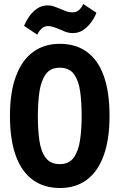

<svg xmlns="http://www.w3.org/2000/svg" viewBox="-20 -929 600 964"><path d="M281 15Q201 15 144.5 -26Q88 -67 59 -148Q30 -229 30 -347Q30 -466 60 -546.5Q90 -627 146 -668Q202 -709 280 -709Q361 -709 417 -668Q473 -627 501.5 -546.5Q530 -466 530 -347Q530 -229 500.5 -148Q471 -67 415.5 -26Q360 15 281 15ZM280 -105Q327 -105 350.5 -138Q374 -171 382 -226Q390 -281 390 -347Q390 -415 382.5 -469.5Q375 -524 351.5 -556.5Q328 -589 280 -589Q233 -589 209.5 -556Q186 -523 178 -468.5Q170 -414 170 -347Q170 -280 177.5 -225Q185 -170 209 -137.5Q233 -105 280 -105ZM167 -755 101 -799Q109 -820 125 -844Q141 -868 165 -885Q189 -902 220 -902Q235 -902 248.5 -897.5Q262 -893 274 -888Q291 -881 308 -874Q325 -867 344 -867Q364 -867 377.5 -879.5Q391 -892 398 -909L464 -865Q457 -845 440.5 -821Q424 -797 400.5 -780Q377 -763 346 -763Q324 -763 305.5 -770.5Q287 -778 269 -786Q257 -791 245 -794.5Q233 -798 221 -798Q202 -798 188.5 -785Q175 -772 167 -755Z"/></svg>

Font: Ubuntu Sans Mono
Style: Regular
Weight: 400
Monospace: yes
Designer: Dalton Maag Ltd
Foundry: Dalton Maag Ltd
Version: Version 1.006